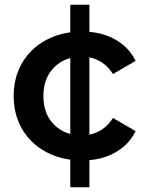

<svg xmlns="http://www.w3.org/2000/svg" viewBox="-20 -674 621 814"><path d="M278 120V3Q207 -7 152.5 -43.5Q98 -80 68 -137.5Q38 -195 38 -267Q38 -339 68 -396.5Q98 -454 152.5 -490.5Q207 -527 278 -537V-654H359V-539Q426 -533 477 -501.5Q528 -470 555 -416L459 -360Q440 -390 414.5 -407.5Q389 -425 359 -431V-103Q389 -109 414.5 -126.5Q440 -144 459 -174L555 -118Q528 -64 477 -32.5Q426 -1 359 5V120ZM278 -106V-428Q227 -414 195.5 -372Q164 -330 164 -267Q164 -203 195.5 -161.5Q227 -120 278 -106Z"/></svg>

Font: Montserrat SemiBold
Style: Regular
Weight: 600
Designer: Julieta Ulanovsky
Foundry: Julieta Ulanovsky
Version: Version 9.000; ttfautohint (v1.8.4.7-5d5b)